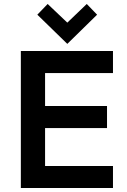

<svg xmlns="http://www.w3.org/2000/svg" viewBox="-20 -947 639 967"><path d="M85 0V-690H549V-579H207V-413H519V-302H207V-111H549V0ZM168 -873 220 -927 319 -833 417 -927 469 -873 319 -726Z"/></svg>

Font: Oxanium SemiBold
Style: Regular
Weight: 600
Designer: Severin Meyer
Version: Version 2.000